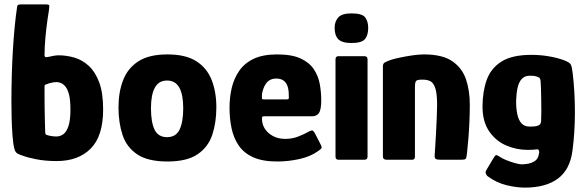

<svg xmlns="http://www.w3.org/2000/svg" viewBox="-20 -728 2668 875"><path d="M238 6Q186 6 144 -2.5Q102 -11 85 -18Q69 -23 61 -27.5Q53 -32 50 -38Q47 -44 45 -52Q40 -71 37 -109.5Q34 -148 33 -190Q32 -232 32 -263Q32 -391 39 -504Q46 -617 58 -697Q59 -705 64.5 -706.5Q70 -708 78 -708H187Q204 -708 204.5 -703Q205 -698 203 -681Q200 -663 197 -642.5Q194 -622 191.5 -600.5Q189 -579 187 -557.5Q185 -536 184 -515.5Q183 -495 183 -477Q183 -469 187.5 -468Q192 -467 197 -468Q206 -470 221 -473Q236 -476 246 -476Q283 -476 319 -465.5Q355 -455 384.5 -428Q414 -401 432 -353Q450 -305 450 -229Q450 -108 393.5 -51Q337 6 238 6ZM237 -106Q255 -106 269.5 -117Q284 -128 292.5 -155Q301 -182 301 -228Q301 -270 295 -295Q289 -320 279 -332.5Q269 -345 258 -349.5Q247 -354 237 -354Q230 -354 221.5 -352.5Q213 -351 204.5 -348.5Q196 -346 189 -343Q185 -342 184 -340Q183 -338 183 -332Q183 -306 183 -280.5Q183 -255 183.5 -229Q184 -203 184.5 -177.5Q185 -152 186 -126Q186 -121 187 -118.5Q188 -116 190 -114Q198 -111 210.5 -108.5Q223 -106 237 -106Z M743 8Q654 8 605.5 -24.5Q557 -57 538.5 -113Q520 -169 520 -239Q520 -308 541 -362.5Q562 -417 610.5 -448.5Q659 -480 743 -480Q827 -480 875.5 -448.5Q924 -417 945 -362.5Q966 -308 966 -239Q966 -170 947.5 -114Q929 -58 880.5 -25Q832 8 743 8ZM741 -103Q782 -103 798.5 -137.5Q815 -172 815 -235Q815 -297 797 -329Q779 -361 741 -361Q704 -361 686 -329Q668 -297 668 -235Q668 -171 684.5 -137Q701 -103 741 -103Z M1026 -237Q1026 -284 1036 -327Q1046 -370 1070 -405Q1094 -440 1136 -460Q1178 -480 1243 -480Q1310 -480 1350 -461.5Q1390 -443 1410.5 -412Q1431 -381 1437.5 -344Q1444 -307 1444 -271Q1444 -228 1433.5 -213Q1423 -198 1402 -198H1183Q1176 -198 1175 -195.5Q1174 -193 1174 -186Q1174 -161 1187.5 -140.5Q1201 -120 1225 -107.5Q1249 -95 1280 -95Q1313 -95 1341 -106.5Q1369 -118 1379 -124Q1393 -132 1400.5 -133.5Q1408 -135 1417 -117L1441 -70Q1448 -57 1444.5 -52Q1441 -47 1429 -39Q1394 -14 1343.5 -3Q1293 8 1244 8Q1177 8 1134.5 -11Q1092 -30 1068.5 -64Q1045 -98 1035.5 -142.5Q1026 -187 1026 -237ZM1296 -295Q1296 -321 1289.5 -337.5Q1283 -354 1270.5 -362Q1258 -370 1239 -370Q1223 -370 1211.5 -364Q1200 -358 1192.5 -347.5Q1185 -337 1180.5 -324.5Q1176 -312 1174 -300Q1173 -282 1174 -278.5Q1175 -275 1182 -275H1286Q1294 -275 1295.5 -278Q1297 -281 1296 -295Z M1658 -601Q1658 -567 1643 -549.5Q1628 -532 1582 -532Q1538 -532 1521.5 -549.5Q1505 -567 1505 -601Q1505 -630 1521.5 -648.5Q1538 -667 1582 -667Q1631 -667 1644.5 -648.5Q1658 -630 1658 -601ZM1655 -14Q1655 0 1640 0H1523Q1509 0 1509 -14V-458Q1509 -472 1523 -472H1640Q1655 -472 1655 -458Z M1742 0Q1725 0 1725 -15Q1725 -118 1725 -220.5Q1725 -323 1725 -426Q1725 -438 1733 -443Q1741 -448 1764 -456Q1776 -460 1802 -465.5Q1828 -471 1858 -475.5Q1888 -480 1912 -480Q1997 -480 2042 -448.5Q2087 -417 2104 -365.5Q2121 -314 2121 -252Q2121 -217 2119.5 -178.5Q2118 -140 2115 -101.5Q2112 -63 2108 -28Q2106 -7 2101.5 -3.5Q2097 0 2081 0H1987Q1971 0 1965.5 -4Q1960 -8 1961 -21Q1961 -25 1963 -53Q1965 -81 1967 -119.5Q1969 -158 1970.5 -194Q1972 -230 1972 -250Q1972 -301 1964 -325.5Q1956 -350 1942 -357.5Q1928 -365 1908 -365Q1901 -365 1896.5 -365Q1892 -365 1888 -364Q1878 -363 1874.5 -356Q1871 -349 1871 -332Q1871 -294 1871 -241.5Q1871 -189 1871 -131Q1871 -73 1871 -15Q1871 0 1859 0Z M2179 -242Q2179 -310 2198 -363.5Q2217 -417 2265.5 -447.5Q2314 -478 2402 -478Q2442 -478 2480.5 -471.5Q2519 -465 2549 -454Q2577 -444 2582 -432.5Q2587 -421 2590 -394Q2600 -309 2600 -217Q2600 -125 2589 -42Q2578 45 2522.5 86Q2467 127 2372 127Q2334 127 2288.5 116Q2243 105 2202 75Q2198 72 2194.5 64Q2191 56 2196 48Q2201 40 2212 21Q2223 2 2228 -6Q2236 -20 2240.5 -21Q2245 -22 2257 -14Q2266 -7 2285.5 1Q2305 9 2326 15Q2347 21 2358 21Q2370 21 2387 18Q2404 15 2418.5 5Q2433 -5 2436 -27Q2436 -28 2436.5 -29Q2437 -30 2437 -31Q2438 -38 2435.5 -43.5Q2433 -49 2423 -47Q2418 -46 2406.5 -45.5Q2395 -45 2384 -45Q2333 -45 2286 -65.5Q2239 -86 2209 -130Q2179 -174 2179 -242ZM2332 -267Q2332 -234 2337.5 -207.5Q2343 -181 2356.5 -166Q2370 -151 2395 -151Q2406 -151 2416.5 -152Q2427 -153 2435 -157Q2445 -161 2446 -176Q2447 -193 2447 -219Q2447 -245 2446.5 -272.5Q2446 -300 2445.5 -322Q2445 -344 2444 -354Q2444 -359 2442 -366.5Q2440 -374 2436 -375Q2428 -379 2419.5 -381Q2411 -383 2395 -383Q2371 -383 2357.5 -368Q2344 -353 2338.5 -327Q2333 -301 2332 -267Z"/></svg>

Font: Glory ExtraBold
Style: Regular
Weight: 800
Designer: Robert Leuschke
Foundry: Robert Leuschke
Version: Version 1.011